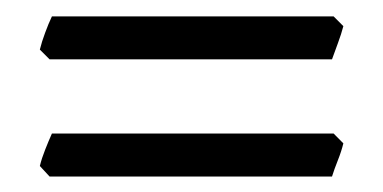

<svg xmlns="http://www.w3.org/2000/svg" viewBox="-20 -394 479 240"><path d="M409.2 -214.8Q406.7 -204.6 402.3 -193.6Q397.9 -182.6 395 -173.3H42L29.8 -186.5Q32.2 -196.3 36.4 -206.8Q40.5 -217.3 44.9 -227.1H397ZM409.2 -361.3Q406.7 -351.6 402.3 -339.8Q397.9 -328.1 395 -319.8H42L29.8 -332Q32.2 -341.8 36.4 -353Q40.5 -364.3 44.9 -373.5H397Z"/></svg>

Font: Gentium Plus Viet
Style: Regular
Weight: 400
Designer: J. Victor Gaultney, Annie Olsen, Iska Routamaa, Becca Hirsbrunner
Foundry: SIL International
Version: Version 5.000